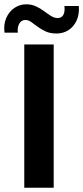

<svg xmlns="http://www.w3.org/2000/svg" viewBox="-38 -874 388 894"><path d="M75 0V-667H212V0ZM45 -722H-17Q-22 -760 -9 -790Q4 -820 29 -837Q54 -854 84 -854Q109 -854 129.5 -844.5Q150 -835 166.5 -822.5Q183 -810 199 -800Q215 -790 231 -790Q248 -790 256.5 -804Q265 -818 262 -846H329Q332 -807 318.5 -778Q305 -749 280.5 -733.5Q256 -718 225 -718Q196 -718 175 -727.5Q154 -737 137.5 -749.5Q121 -762 107.5 -771.5Q94 -781 80 -781Q61 -781 51.5 -763.5Q42 -746 45 -722Z"/></svg>

Font: Maven Pro SemiBold
Style: Regular
Weight: 600
Designer: Joe Prince
Foundry: Joe Prince
Version: Version 2.103